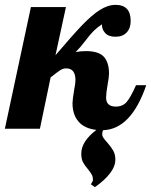

<svg xmlns="http://www.w3.org/2000/svg" viewBox="-58 -529 621 789"><path d="M366 6C442.7 3.3 501.7 -58.3 543 -179H501C486.3 -145.7 473.5 -122.7 462.5 -110C451.5 -97.3 436.7 -91 418 -91C391.3 -91 378 -103.3 378 -128C378 -140 380 -157.3 384 -180C388 -201.3 390 -216.7 390 -226C390 -257.3 382.8 -280.7 368.5 -296C354.2 -311.3 329.7 -319 295 -319C280.3 -319 266.3 -317.7 253 -315C266.3 -328.3 280 -344.3 294 -363C306 -379 317 -392 327 -402C337 -412 348.3 -421 361 -429C360.3 -415.7 364.7 -403.8 374 -393.5C383.3 -383.2 397.3 -378 416 -378C436 -378 451.5 -383.8 462.5 -395.5C473.5 -407.2 479 -423 479 -443C479 -487 458.3 -509 417 -509C395.7 -509 373.8 -501.8 351.5 -487.5C329.2 -473.2 304.7 -452 278 -424C251.3 -396 215.3 -355.3 170 -302L213 -500H69L-38 0H106L150 -211C168.7 -225.7 181.8 -235.5 189.5 -240.5C197.2 -245.5 205.3 -248 214 -248C239.3 -248 252 -232 252 -200C252 -190.7 250.3 -177.7 247 -161C242.3 -133 240 -114.3 240 -105C240 -73.7 248.2 -48.5 264.5 -29.5C280.8 -10.5 305.3 1 338 5C296.7 36.3 276 68.7 276 102C276 116.7 278.3 128.5 283 137.5C287.7 146.5 294.7 156.3 304 167C311.3 176.3 316.5 183.8 319.5 189.5C322.5 195.2 324 201.7 324 209C324 214.3 321 220.7 315 228L332 240C358 222 378.5 203.3 393.5 184C408.5 164.7 416 145.7 416 127C416 113 413.2 100.8 407.5 90.5C401.8 80.2 393.7 69 383 57C375.7 49 370.3 42.5 367 37.5C363.7 32.5 362 27 362 21C362 15.7 363.3 10.7 366 6Z"/></svg>

Font: DonutKreme
Style: Regular
Weight: 400
Designer: Impallari Type
Foundry: Impallari Type
Version: Version 2.100